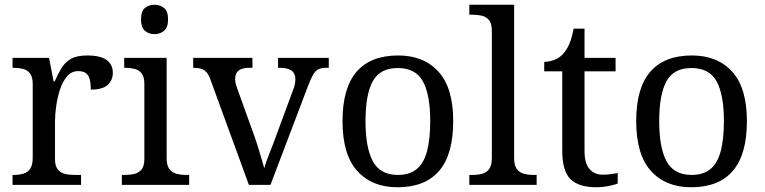

<svg xmlns="http://www.w3.org/2000/svg" viewBox="-20 -780 3226 810"><path d="M33 0V-42H36Q59 -42 77.5 -47Q96 -52 107 -67.5Q118 -83 118 -114V-426Q118 -456 106.5 -470.5Q95 -485 76.5 -489.5Q58 -494 36 -494H33V-536H187L206 -437H211Q224 -467 239 -492Q254 -517 279 -531.5Q304 -546 348 -546Q403 -546 429.5 -527Q456 -508 456 -473Q456 -442 434.5 -422Q413 -402 363 -402Q363 -430 358 -447Q353 -464 341.5 -472Q330 -480 310 -480Q282 -480 263 -458Q244 -436 233 -402Q222 -368 217 -331.5Q212 -295 212 -266V-109Q212 -80 223.5 -65.5Q235 -51 253.5 -46.5Q272 -42 294 -42H322V0Z M494 0V-42H507Q529 -42 547.5 -46.5Q566 -51 577.5 -65.5Q589 -80 589 -109V-426Q589 -456 577.5 -470.5Q566 -485 547.5 -489.5Q529 -494 507 -494H504V-536H683V-114Q683 -83 694 -67.5Q705 -52 724 -47Q743 -42 765 -42H778V0ZM632 -636Q608 -636 591.5 -650Q575 -664 575 -698Q575 -733 591.5 -746.5Q608 -760 632 -760Q655 -760 672 -746.5Q689 -733 689 -698Q689 -664 672 -650Q655 -636 632 -636Z M869 -441Q862 -462 852.5 -473.5Q843 -485 829.5 -489.5Q816 -494 795 -494V-536H1045V-494H1032Q1002 -494 987 -482.5Q972 -471 972 -446Q972 -438 974 -429Q976 -420 980 -409L1048 -220Q1057 -196 1066 -167.5Q1075 -139 1082.5 -113.5Q1090 -88 1095 -70Q1100 -91 1116 -131Q1132 -171 1145 -207L1217 -402Q1222 -414 1224 -425.5Q1226 -437 1226 -445Q1226 -471 1209.5 -482.5Q1193 -494 1160 -494H1153V-536H1367V-494H1355Q1336 -494 1323.5 -488Q1311 -482 1301 -465Q1291 -448 1279 -416L1121 0H1030Z M1657 10Q1549 10 1487 -59Q1425 -128 1425 -269Q1425 -409 1484.5 -477.5Q1544 -546 1660 -546Q1768 -546 1830 -477.5Q1892 -409 1892 -269Q1892 -128 1832.5 -59Q1773 10 1657 10ZM1659 -42Q1709 -42 1739 -67.5Q1769 -93 1782 -144Q1795 -195 1795 -269Q1795 -381 1764 -437Q1733 -493 1658 -493Q1583 -493 1552.5 -437Q1522 -381 1522 -269Q1522 -157 1553 -99.5Q1584 -42 1659 -42Z M1960 0V-42H1973Q1996 -42 2014.5 -47Q2033 -52 2044 -67.5Q2055 -83 2055 -114V-650Q2055 -680 2043.5 -694.5Q2032 -709 2013.5 -713.5Q1995 -718 1973 -718H1960V-760H2149V-114Q2149 -83 2160 -67.5Q2171 -52 2190 -47Q2209 -42 2231 -42H2244V0Z M2497 10Q2421 10 2386.5 -24.5Q2352 -59 2352 -145V-479H2276V-519Q2294 -519 2316 -526.5Q2338 -534 2354 -551Q2371 -569 2382 -595Q2393 -621 2400 -659H2446V-536H2577V-479H2446V-142Q2446 -91 2467 -67Q2488 -43 2522 -43Q2540 -43 2555 -45Q2570 -47 2586 -50V-6Q2573 0 2547 5Q2521 10 2497 10Z M2896 10Q2788 10 2726 -59Q2664 -128 2664 -269Q2664 -409 2723.5 -477.5Q2783 -546 2899 -546Q3007 -546 3069 -477.5Q3131 -409 3131 -269Q3131 -128 3071.5 -59Q3012 10 2896 10ZM2898 -42Q2948 -42 2978 -67.5Q3008 -93 3021 -144Q3034 -195 3034 -269Q3034 -381 3003 -437Q2972 -493 2897 -493Q2822 -493 2791.5 -437Q2761 -381 2761 -269Q2761 -157 2792 -99.5Q2823 -42 2898 -42Z"/></svg>

Font: Noto Serif Lao
Style: Regular
Weight: 400
Designer: Monotype Design Team
Foundry: Monotype Imaging Inc.
Version: Version 2.003